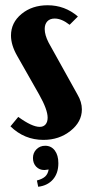

<svg xmlns="http://www.w3.org/2000/svg" viewBox="-20 -525 344 734"><path d="M277.8 -461.9 246.1 -430.2Q215.8 -454.1 189 -454.1Q170.9 -454.1 160.9 -443.4Q150.9 -432.6 150.9 -414.1Q150.9 -391.1 166 -361.8L275.9 -164.1Q293 -135.3 293 -106.9Q293 -59.1 249.5 -24.7Q206.1 9.8 146 9.8Q73.2 9.8 20 -42L49.8 -78.1Q102.1 -40 131.8 -40Q146 -40 154.1 -49.3Q162.1 -58.6 162.1 -75.2Q162.1 -106 129.9 -163.1L45.9 -311Q22 -352.5 22 -389.2Q22 -438.5 62.3 -471.7Q102.5 -504.9 162.1 -504.9Q228 -504.9 277.8 -461.9ZM166 123Q154.3 125 149.9 125Q130.4 125 118.2 112.1Q106 99.1 106 79.1Q106 59.1 119.4 45.7Q132.8 32.2 152.8 32.2Q175.8 32.2 189.5 50.3Q203.1 68.4 203.1 99.1Q203.1 137.2 182.6 160.9Q162.1 184.6 126 189L121.1 165Q142.6 159.2 152.8 149.7Q163.1 140.1 166 123Z"/></svg>

Font: Moniqa Black Paragraph
Style: Regular
Weight: 900
Designer: Rajesh Rajput
Foundry: Rajesh Rajput
Version: Version 1.000